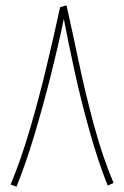

<svg xmlns="http://www.w3.org/2000/svg" viewBox="-20 -695 467 722"><path d="M385 3 407 -7Q366 -104 333.5 -224Q301 -344 276 -463Q251 -582 230 -675L206 -668Q184 -566 155.5 -446.5Q127 -327 93 -211Q59 -95 20 -1L42 7Q76 -76 109.5 -188Q143 -300 172 -415.5Q201 -531 220 -624Q235 -544 259.5 -431.5Q284 -319 316.5 -203Q349 -87 385 3Z"/></svg>

Font: Noto Sans Arabic Condensed Thin
Style: Regular
Weight: 250
Width: 3
Designer: Nadine Chahine
Foundry: Monotype Imaging Inc.
Version: 1.001